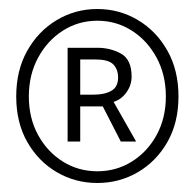

<svg xmlns="http://www.w3.org/2000/svg" viewBox="-20 -732 432 426"><path d="M196 -326Q147 -326 106 -350Q65 -374 40.5 -417Q16 -460 16 -518Q16 -576 40.5 -619.5Q65 -663 106 -687.5Q147 -712 196 -712Q245 -712 286 -687.5Q327 -663 351.5 -619.5Q376 -576 376 -518Q376 -460 351.5 -417Q327 -374 286 -350Q245 -326 196 -326ZM196 -352Q238 -352 272.5 -373.5Q307 -395 327.5 -432.5Q348 -470 348 -518Q348 -566 327.5 -604Q307 -642 272.5 -664Q238 -686 196 -686Q154 -686 119.5 -664Q85 -642 64.5 -604Q44 -566 44 -518Q44 -470 64.5 -432.5Q85 -395 119.5 -373.5Q154 -352 196 -352ZM130 -418V-626H196Q225 -626 248.5 -613Q272 -600 272 -562Q272 -543 260.5 -527Q249 -511 232 -506L282 -418H248L208 -496H158V-418ZM158 -522H188Q212 -522 227 -530.5Q242 -539 242 -560Q242 -578 231.5 -589Q221 -600 192 -600H158Z"/></svg>

Font: Assistant ExtraLight
Style: Regular
Weight: 200
Designer: Hebrew By Ben Nathan, Latin by Paul Hunt
Version: Version 3.000